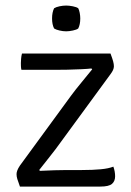

<svg xmlns="http://www.w3.org/2000/svg" viewBox="-20 -688 484 708"><path d="M241.5 -334.5Q258 -357 279.2 -382.5Q300.5 -408 320 -432.5L317 -435.5Q305 -434 280.8 -432.8Q256.5 -431.5 229 -431Q201.5 -430.5 179.5 -430.5H59Q57.5 -436.5 57.2 -444Q57 -451.5 57 -455.5Q57 -461 57.8 -471Q58.5 -481 61 -490.5H387.5Q394.5 -472 397.2 -461.8Q400 -451.5 400 -443.5Q400 -437 396.8 -429.8Q393.5 -422.5 387.5 -414.5L203 -162.5Q186 -138.5 164 -111Q142 -83.5 124.5 -61L127.5 -58Q153.5 -59.5 181.2 -60.2Q209 -61 227 -61H282Q322.5 -61 351.5 -63.8Q380.5 -66.5 398 -73.5Q401 -65.5 402.8 -56Q404.5 -46.5 404.5 -38Q404.5 -20 393 -10Q381.5 0 349.5 0H53.5Q46.5 -19 43.8 -28Q41 -37 41 -46Q41 -52 43.8 -59.5Q46.5 -67 53.5 -77.5ZM172 -620Q172 -642.5 179.5 -657.5Q186.5 -662 199.5 -664.8Q212.5 -667.5 224 -667.5Q234.5 -667.5 248.5 -664.8Q262.5 -662 268.5 -657.5Q272 -651 274 -640.2Q276 -629.5 276 -620Q276 -597.5 268.5 -583Q263 -578.5 248.8 -575.5Q234.5 -572.5 224 -572.5Q212.5 -572.5 199.5 -575.5Q186.5 -578.5 179.5 -583Q172 -597.5 172 -620Z"/></svg>

Font: Signika
Style: Regular
Weight: 300
Designer: Anna Giedry
Foundry: Anna Giedry
Version: Version 2.000